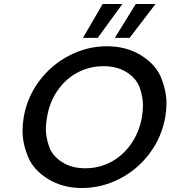

<svg xmlns="http://www.w3.org/2000/svg" viewBox="-20 -936 855 963"><path d="M470 -746H396L495 -916H594ZM630 -746H556L661 -916H760ZM391 7Q294 7 220.5 -38.5Q147 -84 120 -151Q93 -218 93 -280Q93 -313 99 -349Q117 -451 178.5 -532Q240 -613 329.5 -658.5Q419 -704 516 -704Q614 -704 687.5 -658.5Q761 -613 788 -546.5Q815 -480 815 -418Q815 -385 809 -349Q791 -247 729.5 -165.5Q668 -84 578.5 -38.5Q489 7 391 7ZM408 -92Q477 -92 536.5 -123.5Q596 -155 637 -213.5Q678 -272 692 -349Q697 -379 697 -407Q697 -449 681 -495.5Q665 -542 616.5 -573Q568 -604 499 -604Q430 -604 370.5 -573Q311 -542 270 -484Q229 -426 216 -349Q210 -317 210 -289Q210 -248 226 -201.5Q242 -155 290.5 -123.5Q339 -92 408 -92Z"/></svg>

Font: Fz Poppins Med
Style: Italic
Weight: 500
Italic angle: -10°
Designer: Ninad Kale (Devanagari), Jonny Pinhorn (Latin)
Foundry: Indian Type Foundry
Version: Vit hóa bi Vntype.Com & FontZin.Com